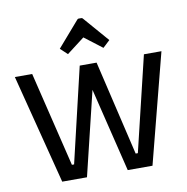

<svg xmlns="http://www.w3.org/2000/svg" viewBox="-80 -786 842 863"><g transform="rotate(-10 341.5 -354.5)"><path d="M434 0 312 -500H380L482 -67H492L596 -500H676L547 0ZM135 0 7 -500H86L191 -67H201L303 -500H369L248 0ZM260 -560 228 -590 326 -703Q330 -709 335 -709H347Q352 -709 356 -703L454 -590L422 -560L341 -622Z"/></g></svg>

Font: Changa Light
Style: Regular
Weight: 300
Designer: Eduardo Rodriguez Tunni
Foundry: Eduardo Rodriguez Tunni
Version: Version 3.002; ttfautohint (v1.8.2)